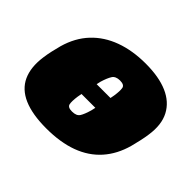

<svg xmlns="http://www.w3.org/2000/svg" viewBox="-125 -706 892 892"><g transform="rotate(45 321.0 -260.0)"><path d="M104 -219Q93 -219 87 -227Q81 -235 83 -246L89 -274Q91 -285 101 -293Q111 -301 122 -301H537Q548 -301 554 -293Q560 -285 558 -274L552 -246Q550 -235 540 -227Q530 -219 519 -219ZM264 10Q172 10 114.5 -15Q57 -40 34 -90Q11 -140 21 -213Q24 -236 29.5 -260.5Q35 -285 41 -307Q62 -381 108.5 -430.5Q155 -480 223.5 -505Q292 -530 378 -530Q465 -530 522.5 -505Q580 -480 606 -430.5Q632 -381 621 -307Q618 -285 612.5 -260.5Q607 -236 601 -213Q581 -140 536.5 -90Q492 -40 424 -15Q356 10 264 10ZM293 -130Q322 -130 332.5 -146.5Q343 -163 353 -198Q355 -206 358.5 -223Q362 -240 366.5 -260Q371 -280 374.5 -297.5Q378 -315 379 -322Q384 -355 381 -372.5Q378 -390 349 -390Q321 -390 310 -372.5Q299 -355 289 -322Q287 -315 283.5 -297.5Q280 -280 275.5 -260Q271 -240 267.5 -223Q264 -206 263 -198Q258 -163 261.5 -146.5Q265 -130 293 -130Z"/></g></svg>

Font: Rubik Black
Style: Italic
Weight: 900
Italic angle: -12°
Designer: Hubert and Fischer
Foundry: Hubert and Fischer
Version: Version 2.300;gftools[0.9.30]